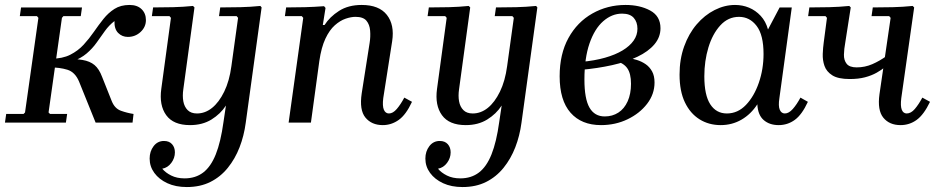

<svg xmlns="http://www.w3.org/2000/svg" viewBox="-33 -495 3793 775"><path d="M163 -41 169 -35H238L233 0H-13L-8 -35H62L68 -41L122 -423L116 -430H47L52 -465H298L293 -430H223L217 -423ZM353 0 286 -166Q270 -204 239 -213.5Q208 -223 168 -223L173 -258H220Q270 -258 300 -253Q330 -248 348.5 -232.5Q367 -217 379 -185L418 -87Q430 -57 455 -48Q480 -39 506 -35L502 0ZM490 -475Q521 -475 538.5 -458Q556 -441 556 -414Q556 -386 534.5 -366Q513 -346 483 -346Q460 -346 444 -362Q428 -378 429 -410Q407 -393 390.5 -370Q374 -347 357 -323Q340 -299 316.5 -279Q293 -259 258 -246.5Q223 -234 169 -234L173 -258Q219 -258 250.5 -274Q282 -290 304.5 -314.5Q327 -339 346 -366.5Q365 -394 384.5 -418.5Q404 -443 429 -459Q454 -475 490 -475Z M721 260Q676 260 642.5 244.5Q609 229 590 203Q571 177 571 145Q571 116 587 95Q603 74 629 74Q650 74 661.5 87Q673 100 673 120Q673 143 658.5 162.5Q644 182 622 186Q635 202 658 213.5Q681 225 712 225Q756 225 787 201.5Q818 178 838 128Q858 78 869 -2L879 -69Q857 -35 820.5 -12.5Q784 10 734 10Q667 10 638 -30Q609 -70 618 -136L657 -423L651 -430H580L585 -465Q626 -465 666 -466Q706 -467 746 -471L752 -465L707 -135Q703 -108 707 -86Q711 -64 724.5 -50.5Q738 -37 762 -37Q795 -37 823 -59.5Q851 -82 872 -125Q893 -168 901 -228L928 -423L922 -430H851L856 -465Q897 -465 937.5 -466Q978 -467 1018 -471L1023 -465L959 0Q952 53 934 99.5Q916 146 886.5 182.5Q857 219 816 239.5Q775 260 721 260Z M1599 -101 1630 -84Q1606 -32 1576.5 -11Q1547 10 1512 10Q1467 10 1442 -20.5Q1417 -51 1427 -118L1459 -322Q1463 -347 1461 -371.5Q1459 -396 1446 -411.5Q1433 -427 1402 -427Q1384 -427 1362 -419.5Q1340 -412 1318.5 -393Q1297 -374 1280.5 -339Q1264 -304 1256 -249L1222 0H1132L1191 -423L1185 -430H1117L1122 -465Q1161 -465 1198 -466Q1235 -467 1275 -470L1281 -463L1270 -394H1277Q1298 -427 1335.5 -451Q1373 -475 1427 -475Q1497 -475 1528.5 -435Q1560 -395 1550 -329L1514 -99Q1510 -67 1516.5 -52Q1523 -37 1537 -37Q1553 -37 1568.5 -55Q1584 -73 1599 -101Z M1834 260Q1789 260 1755.5 244.5Q1722 229 1703 203Q1684 177 1684 145Q1684 116 1700 95Q1716 74 1742 74Q1763 74 1774.5 87Q1786 100 1786 120Q1786 143 1771.5 162.5Q1757 182 1735 186Q1748 202 1771 213.5Q1794 225 1825 225Q1869 225 1900 201.5Q1931 178 1951 128Q1971 78 1982 -2L1992 -69Q1970 -35 1933.5 -12.5Q1897 10 1847 10Q1780 10 1751 -30Q1722 -70 1731 -136L1770 -423L1764 -430H1693L1698 -465Q1739 -465 1779 -466Q1819 -467 1859 -471L1865 -465L1820 -135Q1816 -108 1820 -86Q1824 -64 1837.5 -50.5Q1851 -37 1875 -37Q1908 -37 1936 -59.5Q1964 -82 1985 -125Q2006 -168 2014 -228L2041 -423L2035 -430H1964L1969 -465Q2010 -465 2050.5 -466Q2091 -467 2131 -471L2136 -465L2072 0Q2065 53 2047 99.5Q2029 146 1999.5 182.5Q1970 219 1929 239.5Q1888 260 1834 260Z M2393 10Q2314 10 2270 -40Q2226 -90 2226 -187Q2226 -277 2261.5 -341.5Q2297 -406 2358 -440.5Q2419 -475 2492 -475Q2550 -475 2591.5 -452.5Q2633 -430 2633 -381Q2633 -345 2608.5 -316Q2584 -287 2540 -266Q2496 -245 2437.5 -232Q2379 -219 2312 -213V-245Q2367 -250 2409 -262Q2451 -274 2480 -291.5Q2509 -309 2524.5 -331Q2540 -353 2540 -379Q2540 -406 2525 -423Q2510 -440 2478 -440Q2437 -440 2402 -409.5Q2367 -379 2346.5 -319.5Q2326 -260 2326 -174Q2326 -96 2346.5 -60.5Q2367 -25 2408 -25Q2439 -25 2463 -40.5Q2487 -56 2500.5 -86Q2514 -116 2514 -157Q2514 -198 2499 -219.5Q2484 -241 2451 -249L2499 -262Q2518 -259 2537.5 -253Q2557 -247 2573 -236Q2589 -225 2599 -207Q2609 -189 2609 -162Q2609 -115 2579 -76Q2549 -37 2500 -13.5Q2451 10 2393 10Z M2710 -194Q2710 -256 2728.5 -307.5Q2747 -359 2779 -396.5Q2811 -434 2851.5 -454.5Q2892 -475 2934 -475Q2964 -475 2990.5 -464Q3017 -453 3037.5 -431Q3058 -409 3067 -376L3114 -465H3163L3113 -99Q3108 -67 3114.5 -52Q3121 -37 3135 -37Q3151 -37 3167 -55Q3183 -73 3198 -101L3228 -84Q3204 -32 3175 -11Q3146 10 3110 10Q3073 10 3049.5 -10.5Q3026 -31 3024 -74Q2998 -34 2960 -12Q2922 10 2876 10Q2828 10 2790.5 -13.5Q2753 -37 2731.5 -82Q2710 -127 2710 -194ZM2810 -187Q2810 -111 2834 -74Q2858 -37 2901 -37Q2945 -37 2978 -71.5Q3011 -106 3030 -161Q3049 -216 3049 -277Q3049 -354 3021 -390.5Q2993 -427 2950 -427Q2906 -427 2874.5 -392.5Q2843 -358 2826.5 -303.5Q2810 -249 2810 -187Z M3602 10Q3557 10 3532.5 -20Q3508 -50 3517 -115L3562 -423L3556 -430H3485L3490 -465Q3531 -465 3571 -466Q3611 -467 3651 -471L3657 -465L3605 -99Q3601 -67 3607 -52Q3613 -37 3627 -37Q3644 -37 3659.5 -55Q3675 -73 3690 -101L3721 -84Q3696 -32 3667 -11Q3638 10 3602 10ZM3397 -176Q3350 -176 3326.5 -191Q3303 -206 3295 -229Q3287 -252 3288 -277.5Q3289 -303 3292 -324L3305 -423L3299 -430H3229L3234 -465Q3274 -465 3314.5 -466Q3355 -467 3395 -471L3401 -465L3379 -324Q3374 -297 3373.5 -274.5Q3373 -252 3384.5 -237.5Q3396 -223 3425 -223Q3458 -223 3488 -236Q3518 -249 3547 -270L3540 -225Q3526 -213 3505.5 -201.5Q3485 -190 3458.5 -183Q3432 -176 3397 -176Z"/></svg>

Font: Brygada 1918 Medium
Style: Italic
Weight: 500
Italic angle: -8°
Designer: Mateusz Machalski | Borys Kosmynka | Przemek Hoffer
Foundry: NIEPODLEGLA 2018
Version: Version 3.006